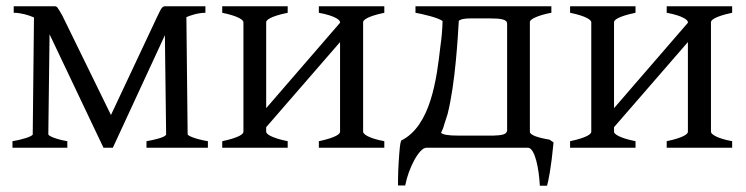

<svg xmlns="http://www.w3.org/2000/svg" viewBox="-20 -474 2395 616"><path d="M639 -433V-454H512C502 -454 499 -452 486 -424L336 -105L180 -424C164 -451 164 -454 154 -454H24V-433C46 -433 71 -426 89 -418L85 -43C85 -36 46 -25 20 -21V0H196V-21C160 -27 135 -38 135 -43L139 -364L312 0H342L509 -361L513 -43C513 -34 474 -25 450 -21V0H647V-21C605 -28 582 -39 582 -43L578 -419C589 -424 615 -433 639 -433Z M1145 -51V-403C1145 -409 1156 -421 1213 -433V-454H1003V-433C1057 -423 1071 -409 1071 -403V-401L834 -127V-403C834 -409 845 -421 903 -433V-454H693V-433C747 -422 761 -409 761 -403V-51C761 -45 750 -33 693 -21V0H903V-21C848 -32 834 -45 834 -51V-66L1071 -339V-51C1071 -45 1060 -33 1003 -21V0H1213V-21C1159 -31 1145 -45 1145 -51Z M1607 -398V-55C1605 -42 1590 -40 1564 -39H1448C1419 -39 1400 -42 1395 -48C1399 -56 1403 -65 1405 -74L1416 -108C1441 -207 1449 -357 1452 -407C1457 -412 1468 -415 1492 -415H1549C1587 -415 1607 -412 1607 -398ZM1348 0H1675C1696 3 1709 64 1712 122H1735C1739 109 1748 67 1756 -17L1743 -26C1706 -32 1680 -41 1680 -51V-405C1688 -422 1748 -433 1749 -433V-454H1313V-433C1331 -430 1389 -417 1400 -406C1399 -379 1397 -352 1393 -326C1381 -220 1362 -70 1267 -23C1263 -12 1262 8 1261 19L1259 48C1258 65 1257 85 1257 102V121H1280C1291 64 1325 0 1348 0Z M2261 -51V-403C2261 -409 2272 -421 2329 -433V-454H2119V-433C2173 -423 2187 -409 2187 -403V-401L1950 -127V-403C1950 -409 1961 -421 2019 -433V-454H1809V-433C1863 -422 1877 -409 1877 -403V-51C1877 -45 1866 -33 1809 -21V0H2019V-21C1964 -32 1950 -45 1950 -51V-66L2187 -339V-51C2187 -45 2176 -33 2119 -21V0H2329V-21C2275 -31 2261 -45 2261 -51Z"/></svg>

Font: Temporarium
Style: Regular
Weight: 400
Version: Version 1.1